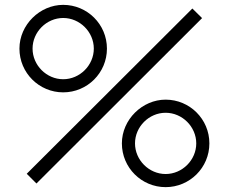

<svg xmlns="http://www.w3.org/2000/svg" viewBox="-20 -755 942 790"><path d="M661.5 15C760.5 15 841.5 -65 841.5 -165C841.5 -265 760.5 -345 661.5 -345C565.5 -345 481.5 -263 481.5 -165C481.5 -65 562.5 15 661.5 15ZM60 -555C60 -455 141 -375 240 -375C339 -375 420 -455 420 -555C420 -655 339 -735 240 -735C144 -735 60 -653 60 -555ZM90 -40 130 0 811.5 -680.5 771.5 -720ZM114 -555C114 -623.5 171.5 -681 240 -681C308.5 -681 366 -623.5 366 -555C366 -486.5 308.5 -429 240 -429C171.5 -429 114 -486.5 114 -555ZM535.5 -165C535.5 -233.5 593 -291 661.5 -291C730 -291 787.5 -233.5 787.5 -165C787.5 -96.5 730 -39 661.5 -39C593 -39 535.5 -96.5 535.5 -165Z"/></svg>

Font: Eudonet Light
Style: Regular
Weight: 300
Designer: Mikhail Sharanda
Foundry: Mikhail Sharanda
Version: Version 4.503;Glyphs 3.1.2 (3151)